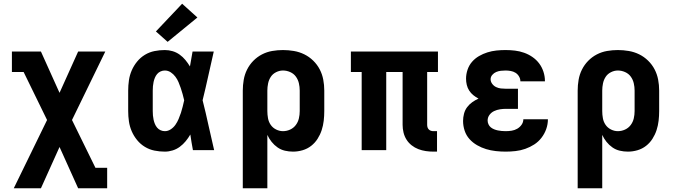

<svg xmlns="http://www.w3.org/2000/svg" viewBox="-20 -807 3640 1032"><path d="M54 205 233 -162 107 -420H44V-530H200L300 -308L400 -530H546L367 -162L493 95H556V205H400L300 -17L200 205Z M866 8Q838 8 810.5 2.5Q783 -3 759 -17.5Q735 -32 717 -54Q699 -76 688 -101.5Q677 -127 673 -154.5Q669 -182 669 -210V-320Q669 -348 673 -375.5Q677 -403 688 -428.5Q699 -454 717 -476Q735 -498 759 -512.5Q783 -527 810.5 -532.5Q838 -538 866 -538Q887 -538 907.5 -532Q928 -526 945.5 -513.5Q963 -501 976.5 -484.5Q990 -468 1001 -450Q1005 -470 1008 -490Q1011 -510 1015 -530H1129Q1114 -465 1099.5 -399Q1085 -333 1069 -268Q1086 -201 1100.5 -134Q1115 -67 1131 0H1017Q1013 -21 1009.5 -42Q1006 -63 1003 -84Q992 -65 978 -48Q964 -31 946.5 -18Q929 -5 908 1.5Q887 8 866 8ZM866 -102Q883 -102 898 -112Q913 -122 923 -136.5Q933 -151 940 -167.5Q947 -184 952.5 -200.5Q958 -217 962 -234Q966 -251 970 -268Q966 -285 961.5 -301.5Q957 -318 951.5 -334Q946 -350 939.5 -365.5Q933 -381 922.5 -395Q912 -409 897.5 -418.5Q883 -428 866 -428Q854 -428 843 -423Q832 -418 824.5 -409Q817 -400 812.5 -389Q808 -378 805.5 -366.5Q803 -355 802 -343.5Q801 -332 801 -320V-210Q801 -198 802 -186.5Q803 -175 805.5 -163.5Q808 -152 812.5 -141Q817 -130 824.5 -121Q832 -112 843 -107Q854 -102 866 -102ZM881 -582 818 -638 959 -787 1041 -713Z M1285 205V-320Q1285 -349 1290 -378Q1295 -407 1308 -433Q1321 -459 1341.5 -480Q1362 -501 1388 -514.5Q1414 -528 1443 -533Q1472 -538 1501 -538Q1530 -538 1559.5 -533Q1589 -528 1615.5 -515Q1642 -502 1663.5 -481Q1685 -460 1698.5 -434Q1712 -408 1717.5 -379Q1723 -350 1723 -320V-210Q1723 -184 1720 -158Q1717 -132 1709 -107.5Q1701 -83 1687 -61Q1673 -39 1652.5 -23Q1632 -7 1606.5 0.5Q1581 8 1555 8Q1533 8 1511.5 3Q1490 -2 1472 -14.5Q1454 -27 1440 -44.5Q1426 -62 1417 -82V205ZM1501 -102Q1521 -102 1539.5 -110.5Q1558 -119 1570 -135Q1582 -151 1586.5 -170.5Q1591 -190 1591 -210V-320Q1591 -340 1586.5 -359.5Q1582 -379 1570.5 -395Q1559 -411 1540 -419.5Q1521 -428 1501 -428Q1482 -428 1464 -419Q1446 -410 1435.5 -394Q1425 -378 1421 -358.5Q1417 -339 1417 -320V-210Q1417 -191 1420.5 -171.5Q1424 -152 1435 -136Q1446 -120 1464 -111Q1482 -102 1501 -102Z M2310 8Q2289 8 2268.5 5Q2248 2 2228.5 -5.5Q2209 -13 2192.5 -26Q2176 -39 2165 -56.5Q2154 -74 2149 -94.5Q2144 -115 2144 -136V-420H2056V0H1924V-420H1866V-530H2334V-420H2276V-136Q2276 -129 2278 -122.5Q2280 -116 2285 -111Q2290 -106 2296.5 -104Q2303 -102 2310 -102H2329V8Z M2698 8Q2671 8 2644.5 5Q2618 2 2593 -5.5Q2568 -13 2544.5 -26.5Q2521 -40 2503.5 -59.5Q2486 -79 2477.5 -104.5Q2469 -130 2469 -157Q2469 -176 2474 -195.5Q2479 -215 2490.5 -230.5Q2502 -246 2518 -257.5Q2534 -269 2552 -277Q2537 -285 2524 -295.5Q2511 -306 2502 -320Q2493 -334 2489 -350.5Q2485 -367 2485 -384Q2485 -408 2493 -432Q2501 -456 2517 -474.5Q2533 -493 2554.5 -505.5Q2576 -518 2600 -525.5Q2624 -533 2648.5 -535.5Q2673 -538 2697 -538Q2723 -538 2748 -535Q2773 -532 2797 -523.5Q2821 -515 2842 -500.5Q2863 -486 2878 -466Q2893 -446 2901 -421.5Q2909 -397 2909 -372Q2909 -371 2909 -371Q2909 -371 2909 -370H2777Q2777 -370 2777 -370Q2777 -370 2777 -371Q2777 -384 2769.5 -396.5Q2762 -409 2750.5 -416Q2739 -423 2725 -425.5Q2711 -428 2697 -428Q2684 -428 2671.5 -426.5Q2659 -425 2647 -420Q2635 -415 2626 -404.5Q2617 -394 2617 -381Q2617 -368 2625.5 -356.5Q2634 -345 2646.5 -339Q2659 -333 2672.5 -331.5Q2686 -330 2700 -330H2764V-222H2700Q2684 -222 2667.5 -219.5Q2651 -217 2636 -210Q2621 -203 2611 -189.5Q2601 -176 2601 -159Q2601 -149 2605.5 -139Q2610 -129 2618 -122.5Q2626 -116 2636 -112Q2646 -108 2656 -106Q2666 -104 2676.5 -103Q2687 -102 2698 -102Q2714 -102 2730 -104.5Q2746 -107 2760 -115Q2774 -123 2783.5 -136.5Q2793 -150 2793 -166H2925Q2925 -139 2916 -113.5Q2907 -88 2890.5 -66.5Q2874 -45 2851.5 -30.5Q2829 -16 2803.5 -7Q2778 2 2751 5Q2724 8 2698 8Z M3085 205V-320Q3085 -349 3090 -378Q3095 -407 3108 -433Q3121 -459 3141.5 -480Q3162 -501 3188 -514.5Q3214 -528 3243 -533Q3272 -538 3301 -538Q3330 -538 3359.5 -533Q3389 -528 3415.5 -515Q3442 -502 3463.5 -481Q3485 -460 3498.5 -434Q3512 -408 3517.5 -379Q3523 -350 3523 -320V-210Q3523 -184 3520 -158Q3517 -132 3509 -107.5Q3501 -83 3487 -61Q3473 -39 3452.5 -23Q3432 -7 3406.5 0.5Q3381 8 3355 8Q3333 8 3311.5 3Q3290 -2 3272 -14.5Q3254 -27 3240 -44.5Q3226 -62 3217 -82V205ZM3301 -102Q3321 -102 3339.5 -110.5Q3358 -119 3370 -135Q3382 -151 3386.5 -170.5Q3391 -190 3391 -210V-320Q3391 -340 3386.5 -359.5Q3382 -379 3370.5 -395Q3359 -411 3340 -419.5Q3321 -428 3301 -428Q3282 -428 3264 -419Q3246 -410 3235.5 -394Q3225 -378 3221 -358.5Q3217 -339 3217 -320V-210Q3217 -191 3220.5 -171.5Q3224 -152 3235 -136Q3246 -120 3264 -111Q3282 -102 3301 -102Z"/></svg>

Font: Iosevka Slab XBdEx
Style: Regular
Weight: 800
Width: 7
Monospace: yes
Designer: Belleve Invis
Foundry: Belleve Invis
Version: Version 11.1.0; ttfautohint (v1.8.3)